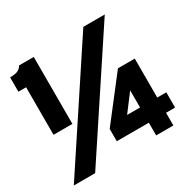

<svg xmlns="http://www.w3.org/2000/svg" viewBox="-159 -874 1051 1048"><g transform="rotate(-30 366.0 -350.0)"><path d="M58.5 -283V-582.5H10V-673Q44 -673 60.5 -681.2Q77 -689.5 84.5 -705H177.5V-283ZM16 12 494 -712H629L150.5 12ZM542 0V-80H340V-157.5L544.5 -421.5H650.5V-176H707.5V-80H650.5V0ZM460.5 -176H542V-284Z"/></g></svg>

Font: Overpass ExtraBold
Style: Regular
Weight: 800
Designer: Delve Withrington, Dave Bailey, Thomas Jockin
Foundry: Delve Fonts LLC
Version: Version 4.000; ttfautohint (v1.8.3)